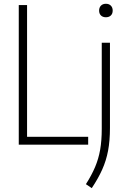

<svg xmlns="http://www.w3.org/2000/svg" viewBox="-20 -767 673 1018"><path d="M79.5 0V-740H123.5V-41.5H447.5V0ZM466.5 230.5 435.5 209.5Q465.5 162.5 484 119Q502.5 75.5 511 27Q519.5 -21.5 519.5 -83.5V-540.5H563V-88.5Q563 -20.5 553 32.2Q543 85 521.8 132.2Q500.5 179.5 466.5 230.5ZM541.5 -675.5Q525 -675.5 515.2 -685Q505.5 -694.5 505.5 -711Q505.5 -727 515.2 -737Q525 -747 541.5 -747Q558 -747 567.8 -737Q577.5 -727 577.5 -711Q577.5 -694.5 567.8 -685Q558 -675.5 541.5 -675.5Z"/></svg>

Font: Encode Sans Condensed Condensed ExtraLight
Style: Regular
Weight: 200
Width: 3
Designer: Multiple Designers
Foundry: Impallari Type
Version: Version 3.000; ttfautohint (v1.8.3) -l 8 -r 50 -G 200 -x 14 